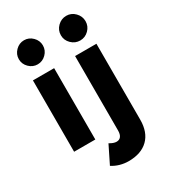

<svg xmlns="http://www.w3.org/2000/svg" viewBox="-230 -852 1034 1176"><g transform="rotate(-30 287.5 -263.5)"><path d="M62 -504.6H212V0H62ZM52 -659.7Q52 -694.2 77.4 -719.6Q102.8 -745 137.3 -745Q171.8 -745 197 -719.6Q222.2 -694.3 222.2 -659.8Q222.2 -625.4 197 -600.1Q171.8 -574.8 137.3 -574.8Q102.8 -574.8 77.4 -600Q52 -625.2 52 -659.7ZM348.4 -657.8Q348.4 -694 374.5 -719.7Q400.6 -745.4 436 -745.4Q471.4 -745.4 497 -719.3Q522.6 -693.2 522.6 -657.8Q522.6 -622.4 497 -596.8Q471.4 -571.2 436 -571.2Q400.6 -571.2 374.5 -596.8Q348.4 -622.4 348.4 -657.8ZM208.8 184.4 270.2 60.2Q297.8 77.2 318.8 77.2Q338.8 77.2 349.5 63Q360.2 48.8 360.2 21.8V-504.6H511V32.2Q511 121 461.7 169.2Q412.4 217.4 323.2 217.4Q292.8 217.4 263.1 209Q233.4 200.6 208.8 184.4Z"/></g></svg>

Font: 寒蝉端黑体 Light
Style: Regular
Weight: 300
Designer: ChillDuanSans {Warren2060}; 
Source Han Sans {Ryoko NISHIZUKA 西塚涼子 (kana, bopomofo & ideographs); Paul D. Hunt (Latin, G
Foundry: ChillType&Adobe
Version: Version 1.300;Glyphs 3.3 (3306)